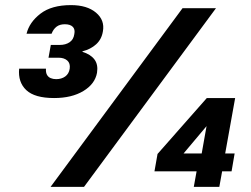

<svg xmlns="http://www.w3.org/2000/svg" viewBox="-20 -732 984 752"><path d="M192 -348Q116 -348 83 -379Q50 -410 55 -463H160Q159 -448 164 -439Q169 -430 178.5 -426Q188 -422 200 -422Q221 -422 235.5 -432.5Q250 -443 253 -463Q256 -484 243.5 -495Q231 -506 209 -506H170L179 -556H214Q237 -556 252.5 -566.5Q268 -577 271 -598Q275 -617 265 -627Q255 -637 234 -637Q214 -637 201.5 -627.5Q189 -618 182 -600H84Q95 -645 138.5 -678.5Q182 -712 258 -712Q321 -712 356 -682.5Q391 -653 383 -609Q378 -578 356.5 -558.5Q335 -539 303 -531V-529Q335 -519 350 -499Q365 -479 360 -447Q352 -403 306.5 -375.5Q261 -348 192 -348ZM178 0 695 -700H826L309 0ZM739 0 750 -61H585L597 -129L790 -348H901L862 -131H899L887 -61H850L839 0ZM699 -131H770L789 -238Z"/></svg>

Font: DM Sans 9pt
Style: Bold Italic
Weight: 700
Italic angle: -10°
Version: Version 4.004;gftools[0.9.30]